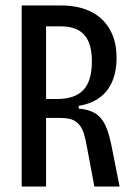

<svg xmlns="http://www.w3.org/2000/svg" viewBox="-20 -680 488 700"><path d="M59 0V-660H206Q237 -660 266 -653.5Q295 -647 320 -633Q345 -619 364 -596.5Q383 -574 394 -542.5Q405 -511 405 -468Q405 -437 398 -409Q391 -381 375.5 -357.5Q360 -334 333.5 -317.5Q307 -301 267 -294V-284Q304 -281 327 -267Q350 -253 363.5 -224.5Q377 -196 386 -151L416 0H324L297 -144Q292 -174 284 -198Q276 -222 257.5 -236Q239 -250 202 -250H148V0ZM148 -319H188Q253 -319 284 -352Q315 -385 315 -456Q315 -521 287.5 -552.5Q260 -584 200 -584H148Z"/></svg>

Font: Bricolage Grotesque 36pt Condensed
Style: Regular
Weight: 400
Width: 3
Designer: Mathieu Triay
Foundry: Atelier Triay
Version: Version 1.001;gftools[0.9.33.dev8+g029e19f]